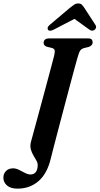

<svg xmlns="http://www.w3.org/2000/svg" viewBox="-100 -928 591 1140"><path d="M360.5 -587Q356.5 -574 345.2 -532.2Q334 -490.5 318 -431Q302 -371.5 284.5 -304.8Q267 -238 250.2 -174.8Q233.5 -111.5 220.5 -61.5Q207.5 -11.5 201.5 13.5Q180 103.5 128.2 147.8Q76.5 192 4.5 192Q-37.5 192 -58.8 173Q-80 154 -80 126.5Q-80 104 -64.8 87.8Q-49.5 71.5 -22.5 71.5Q-4.5 71.5 13.5 80.8Q31.5 90 48.8 99Q66 108 81.5 108Q99.5 108 111.2 95.2Q123 82.5 124 53Q124 39 115.8 24.8Q107.5 10.5 97.8 -6.2Q88 -23 82.8 -42.5Q77.5 -62 84 -86.5Q87.5 -99.5 98 -137.8Q108.5 -176 122.8 -229Q137 -282 152.8 -340Q168.5 -398 182.8 -451.5Q197 -505 207.5 -544Q218 -583 221.5 -597.5Q227 -621.5 224.2 -630.5Q221.5 -639.5 207.5 -643.5L178 -650.5Q159 -657.5 159 -673Q159.5 -700 193 -700H422.5Q438.5 -700 444.2 -693.8Q450 -687.5 450 -677Q450 -666.5 443.5 -659.8Q437 -653 427.5 -649.5L397 -642Q383.5 -637.5 376.5 -628Q369.5 -618.5 360.5 -587ZM221 -753Q195.5 -739.5 185.5 -750.5Q181.5 -755.5 183.2 -763.8Q185 -772 195.5 -780.5L314.5 -881Q329 -893 340 -900.2Q351 -907.5 364.5 -907.5Q378.5 -907.5 385.8 -900.2Q393 -893 401 -881L467 -779.5Q472.5 -770.5 469.8 -762.5Q467 -754.5 461 -750.5Q446 -740 429.5 -753L342 -816Z"/></svg>

Font: Fraunces 72pt S050 SemiBold
Style: Italic
Weight: 600
Italic angle: -16°
Version: Version 1.000; ttfautohint (v1.8.3)